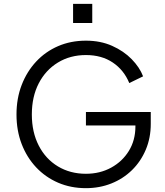

<svg xmlns="http://www.w3.org/2000/svg" viewBox="-20 -969 861 1001"><path d="M66 -372Q66 -456 93 -526Q120 -596 168.5 -648Q217 -700 283 -728.5Q349 -757 428 -757Q504 -757 564.5 -730Q625 -703 666.5 -660.5Q708 -618 726 -571L654 -536Q626 -604 568 -643Q510 -682 428 -682Q346 -682 282 -643Q218 -604 182 -534.5Q146 -465 146 -372Q146 -280 182 -210Q218 -140 282 -101.5Q346 -63 428 -63Q501 -63 559.5 -95Q618 -127 652 -182.5Q686 -238 686 -310V-351L722 -315H428V-385H766V-323Q766 -250 740 -188.5Q714 -127 668 -82Q622 -37 560.5 -12.5Q499 12 428 12Q349 12 283 -16.5Q217 -45 168.5 -96.5Q120 -148 93 -218Q66 -288 66 -372ZM361 -849V-949H461V-849Z"/></svg>

Font: Kosmopol Plus Jakarta Sans
Style: Regular
Weight: 400
Designer: Gumpita Rahayu
Foundry: Tokotype
Version: Version 2.006